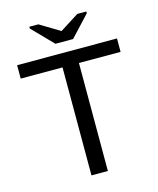

<svg xmlns="http://www.w3.org/2000/svg" viewBox="-127 -963 865 1051"><g transform="rotate(-15 305.5 -437.0)"><path d="M352 -612V0H259V-612H22V-688H588V-612ZM355 -747H255L141 -864V-874H192L305 -806H306L413 -874H464V-864Z"/></g></svg>

Font: Libra Sans
Style: Regular
Weight: 400
Foundry: Context Ltd
Version: Version 1.000; ttfautohint (v1.3)